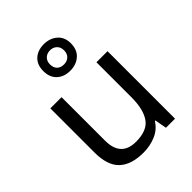

<svg xmlns="http://www.w3.org/2000/svg" viewBox="-230 -943 1078 1078"><g transform="rotate(-45 309.0 -403.5)"><path d="M533 -536V0H461L448 -71H444Q418 -29 372 -9.5Q326 10 274 10Q177 10 128 -36.5Q79 -83 79 -185V-536H168V-191Q168 -63 287 -63Q376 -63 410.5 -113Q445 -163 445 -257V-536ZM308 -606Q259 -606 229 -634Q199 -662 199 -712Q199 -762 229 -789.5Q259 -817 308 -817Q355 -817 387 -789.5Q419 -762 419 -713Q419 -662 387.5 -634Q356 -606 308 -606ZM308 -656Q333 -656 348.5 -671Q364 -686 364 -712Q364 -738 348 -753Q332 -768 308 -768Q284 -768 268 -753Q252 -738 252 -712Q252 -686 266.5 -671Q281 -656 308 -656Z"/></g></svg>

Font: Noto Sans Yi
Style: Regular
Weight: 400
Designer: Monotype Design Team
Foundry: Monotype Imaging Inc.
Version: Version 2.002; ttfautohint (v1.8.4.7-5d5b)